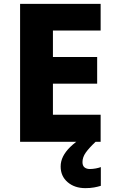

<svg xmlns="http://www.w3.org/2000/svg" viewBox="-20 -734 595 994"><path d="M501 0H84V-714H501V-576H254V-439H483V-301H254V-140H501ZM407 105Q407 124 417.5 132.5Q428 141 445 141Q460 141 476 138Q492 135 502 131V228Q486 233 466.5 236.5Q447 240 422 240Q366 240 330 209Q294 178 294 128Q294 101 306.5 76Q319 51 344 26.5Q369 2 406 -21L475 0Q441 32 424 56Q407 80 407 105Z"/></svg>

Font: Noto Sans Devanagari ExtraBold
Style: Regular
Weight: 800
Version: Version 2.003